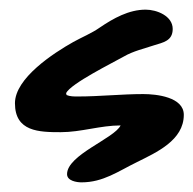

<svg xmlns="http://www.w3.org/2000/svg" viewBox="-20 -514 401 398"><path d="M118 -317 117 -321C127 -341 214 -384 237 -397C256 -408 278 -413 299 -420C318 -426 338 -429 338 -454C338 -481 305 -494 282 -494C247 -494 215 -476 187 -457C170 -445 150 -437 132 -427C91 -404 11 -352 11 -300C11 -241 61 -240 106 -240C148 -240 188 -254 230 -254C217 -227 119 -193 119 -153C119 -139 139 -136 149 -136C194 -136 225 -159 264 -178C304 -198 361 -223 361 -276C361 -313 304 -319 277 -319C232 -319 187 -314 141 -314C133 -314 125 -314 118 -317Z"/></svg>

Font: ChillLongCangKaiShu Medium
Style: Regular
Weight: 500
Version: Version 3.500;Glyphs 3.1.1 (3135)